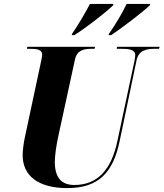

<svg xmlns="http://www.w3.org/2000/svg" viewBox="-20 -954 838 984"><path d="M538 -780 537 -774H550C605 -811 712 -892 748 -927L750 -934H629C608 -888 569 -825 538 -780ZM349 -780 348 -774H361C419 -810 521 -889 560 -927L561 -934H441C416 -886 382 -828 349 -780ZM325 10C487 10 560 -72 593 -230L680 -646C691 -697 732 -704 775 -704H795L798 -714H580L578 -704H597C641 -704 673 -700 673 -672C673 -667 672 -653 669 -641L582 -233C551 -83 479 -6 361 -6C293 -6 261 -46 261 -124C261 -161 270 -215 278 -252L364 -648C374 -697 410 -704 451 -704H465L467 -714H120L118 -704H131C170 -704 196 -700 196 -674C196 -664 192 -646 187 -623L108 -253C102 -228 96 -182 96 -160C96 -52 177 10 325 10Z"/></svg>

Font: Noto Serif Display SemiCondensed ExtraBold
Style: Italic
Weight: 800
Width: 4
Italic angle: -12°
Designer: Monotype Design Team
Foundry: Monotype Imaging Inc.
Version: Version 2.009